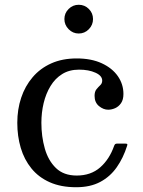

<svg xmlns="http://www.w3.org/2000/svg" viewBox="-20 -775 598 805"><path d="M52.5 -260Q52.5 -204 67 -155Q81.5 -106 111.8 -68.8Q142 -31.5 188.8 -10.8Q235.5 10 299.5 10Q358.5 10 400.2 -12.2Q442 -34.5 469.5 -73.8Q497 -113 513 -164Q515 -169.5 513.2 -171.2Q511.5 -173 503.5 -173H472.5Q465.5 -173 463 -170.8Q460.5 -168.5 458.5 -163.5Q439 -107.5 400 -73.2Q361 -39 301.5 -39Q247 -39 214.5 -70.5Q182 -102 167.8 -152.5Q153.5 -203 153.5 -260Q153.5 -303 163 -342.8Q172.5 -382.5 191.8 -414.2Q211 -446 240.8 -464.5Q270.5 -483 311.5 -483Q352 -483 380.2 -470.2Q408.5 -457.5 408.5 -437Q408.5 -425.5 400.5 -418Q392.5 -410.5 384.5 -400.8Q376.5 -391 376.5 -373Q376.5 -345.5 395 -330.2Q413.5 -315 433.5 -315Q448 -315 462.8 -321.5Q477.5 -328 487.5 -342.5Q497.5 -357 497.5 -381Q497.5 -422 474 -455.8Q450.5 -489.5 406.5 -509.8Q362.5 -530 301.5 -530Q241 -530 194.8 -509.2Q148.5 -488.5 116.8 -451.2Q85 -414 68.8 -365.2Q52.5 -316.5 52.5 -260ZM310 -634.5Q335 -634.5 352.5 -652.5Q370 -670.5 370 -695Q370 -720 352.5 -737.5Q335 -755 310 -755Q285.5 -755 267.8 -737.5Q250 -720 250 -695Q250 -670.5 267.8 -652.5Q285.5 -634.5 310 -634.5Z"/></svg>

Font: Besley
Style: Regular
Weight: 400
Designer: Owen Earl
Foundry: indestructible type*
Version: Version 4.000